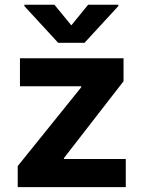

<svg xmlns="http://www.w3.org/2000/svg" viewBox="-20 -770 589 790"><path d="M52.9 -86.7 314.1 -410.8V-415H62.1V-530.3H488.3V-435.7L243 -119.5V-115.8H497.5V0H52.9ZM273.5 -665.7 342.6 -750.4H466.9V-745L327.7 -593.8H219.4L80.2 -745V-750.4H204Z"/></svg>

Font: Pretendard Std Variable
Style: Regular
Weight: 400
Designer: Base glyphs from Inter by Rasmus Andersson; Hangeul glyphs from Noto Sans CJK(Source Han Sans) by Jang Soo-young and Kan
Foundry: Kil Hyung-jin
Version: Version 1.309;Glyphs 3.2 (3225)